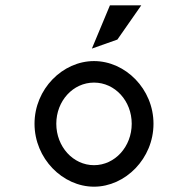

<svg xmlns="http://www.w3.org/2000/svg" viewBox="-20 -692 726 723"><path d="M422 -543 512 -672H394L326 -509ZM334 -381C413 -381 476 -312 476 -226C476 -140 413 -70 334 -70C255 -70 192 -140 192 -226C192 -312 255 -381 334 -381ZM334 11C452 11 558 -95 558 -226C558 -357 452 -462 334 -462C216 -462 110 -357 110 -226C110 -95 216 11 334 11Z"/></svg>

Font: Charger Monospace
Style: Regular
Weight: 400
Designer: Jasper
Foundry: Cannot Into Space Fonts
Version: Version 0.980